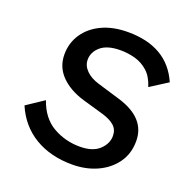

<svg xmlns="http://www.w3.org/2000/svg" viewBox="-123 -785 884 909"><g transform="rotate(20 319.5 -331.0)"><path d="M335 9Q226 9 146.5 -38.5Q67 -86 28 -177L115 -235Q143 -154 204.5 -118.5Q266 -83 340 -83Q405 -83 438 -114Q471 -145 471 -184Q471 -216 449.5 -235Q428 -254 387 -266L283 -296Q209 -318 166 -362Q123 -406 123 -469Q123 -527 154 -573Q185 -619 240.5 -645Q296 -671 371 -671Q569 -671 637 -515L549 -459Q534 -507 505.5 -532.5Q477 -558 441 -568Q405 -578 367 -578Q301 -578 268 -550Q235 -522 235 -483Q235 -453 259 -429Q283 -405 324 -393L437 -359Q583 -315 583 -199Q583 -135 549.5 -88.5Q516 -42 460 -16.5Q404 9 335 9Z"/></g></svg>

Font: Work Sans Medium
Style: Italic
Weight: 500
Italic angle: -13°
Designer: Wei Huang
Foundry: Wei Huang
Version: Version 2.012; ttfautohint (v1.8.3)